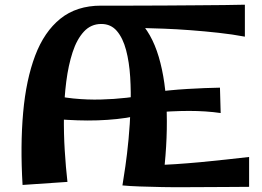

<svg xmlns="http://www.w3.org/2000/svg" viewBox="-20 -790 1116 817"><path d="M501 -1Q506 -31 513.5 -82.5Q521 -134 527 -197.5Q533 -261 535.5 -329.5Q538 -398 534 -462Q530 -526 516.5 -577Q503 -628 477.5 -658Q452 -688 411 -688Q367 -688 337 -655.5Q307 -623 289 -568Q271 -513 262 -443Q253 -373 252 -297.5Q251 -222 255.5 -149.5Q260 -77 267 -16L76 -3Q66 -171 78.5 -311Q91 -451 129.5 -553Q168 -655 237 -710.5Q306 -766 410 -766Q504 -766 564.5 -708.5Q625 -651 655.5 -548Q686 -445 689.5 -308.5Q693 -172 672 -14ZM134 -291 170 -395Q231 -377 291.5 -371Q352 -365 409 -366.5Q466 -368 518.5 -374Q571 -380 617 -388L626 -314Q558 -292 477.5 -283.5Q397 -275 310.5 -278Q224 -281 134 -291ZM1040 5Q1012 5 970 5.5Q928 6 878 6Q828 6 774.5 6.5Q721 7 670 6Q619 5 575.5 3.5Q532 2 501 -1L549 -89Q584 -87 629.5 -87.5Q675 -88 727 -91.5Q779 -95 833.5 -100Q888 -105 941 -111Q994 -117 1040 -122ZM919 -309Q857 -318 784.5 -318Q712 -318 622 -310L621 -396Q701 -407 778 -411.5Q855 -416 916 -417ZM1022 -634Q969 -644 909.5 -650.5Q850 -657 790.5 -661.5Q731 -666 677 -668Q623 -670 579 -671Q535 -672 509 -671L410 -766Q469 -766 538.5 -766Q608 -766 679 -766.5Q750 -767 816.5 -767.5Q883 -768 936 -768.5Q989 -769 1022 -770Z"/></svg>

Font: Marhey Light Medium
Style: Regular
Weight: 500
Version: Version 1.000